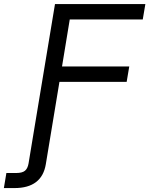

<svg xmlns="http://www.w3.org/2000/svg" viewBox="-128 -748 756 972"><path d="M-108.4 204.1 -95.7 127.9H-46.9Q-15.6 127.9 -1.7 116.5Q12.2 105 16.6 79.1L40 -62.5L150.4 -727.5H607.9L594.7 -649.4H225.1L186 -411.6H526.4L513.2 -333.5H172.9L117.7 0L104 83Q84 204.1 -54.7 204.1Z"/></svg>

Font: Inter Display
Style: Italic
Weight: 400
Italic angle: -9.39999°
Designer: Rasmus Andersson
Foundry: rsms
Version: Version 4.000;git-a52131595